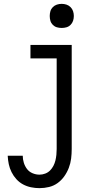

<svg xmlns="http://www.w3.org/2000/svg" viewBox="-20 -753 540 996"><path d="M185 223Q163 223 141 218.5Q119 214 99.5 203.5Q80 193 65 176.5Q50 160 40 140Q30 120 25.5 98.5Q21 77 20 55H98Q98 73 103.5 91Q109 109 120 123.5Q131 138 148.5 145.5Q166 153 185 153Q200 153 214.5 147.5Q229 142 239.5 131.5Q250 121 257 107.5Q264 94 267.5 79.5Q271 65 272.5 50Q274 35 274 20V-450H138V-520H352V20Q352 45 349 69.5Q346 94 337 117.5Q328 141 313.5 161.5Q299 182 279 196.5Q259 211 234.5 217Q210 223 185 223ZM300 -608Q287 -608 275 -611.5Q263 -615 254 -624Q245 -633 241.5 -645Q238 -657 238 -670Q238 -683 241.5 -695Q245 -707 254 -716Q263 -725 275 -729Q287 -733 300 -733Q313 -733 325 -729Q337 -725 346 -716Q355 -707 359 -695Q363 -683 363 -670Q363 -657 359 -645Q355 -633 346 -624Q337 -615 325 -611.5Q313 -608 300 -608Z"/></svg>

Font: Iosevka SS18
Style: Regular
Weight: 400
Monospace: yes
Designer: Belleve Invis
Foundry: Belleve Invis
Version: Version 25.1.1; ttfautohint (v1.8.4)